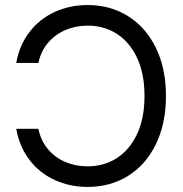

<svg xmlns="http://www.w3.org/2000/svg" viewBox="-20 -737 733 767"><path d="M330.1 -72.5Q395 -72.5 446.5 -105.3Q497.9 -138.1 527.6 -201.5Q557.3 -264.8 557.3 -353.6Q557.3 -442.3 527.6 -505.7Q497.9 -569.1 446.5 -601.9Q395 -634.7 330.1 -634.7Q282.8 -634.7 241.5 -617.1Q200.3 -599.4 171.8 -566Q143.3 -532.5 133.3 -485.5H44.9Q57.3 -556.3 97.4 -608.6Q137.4 -660.9 197.9 -688.9Q258.3 -716.9 330.1 -716.9Q420.9 -716.9 491.9 -672.3Q562.8 -627.8 602.9 -545.6Q643 -463.4 643 -353.6Q643 -243.8 602.9 -161.3Q562.8 -78.7 491.9 -34.5Q420.9 9.7 330.1 9.7Q258.6 9.7 198.4 -18Q138.1 -45.6 97.9 -98.1Q57.7 -150.6 44.9 -222.4H133.3Q143 -175.1 171.6 -141.1Q200.3 -107 241.5 -89.8Q282.8 -72.5 330.1 -72.5Z"/></svg>

Font: Pretendard Variable
Style: Regular
Weight: 400
Designer: Base glyphs from Inter by Rasmus Andersson; Hangul glyphs from Noto Sans CJK(Source Han Sans) by Jang Soo-young and Kang
Foundry: Kil Hyung-jin
Version: Version 1.100;FEAKit 1.0